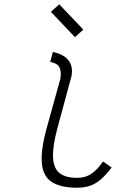

<svg xmlns="http://www.w3.org/2000/svg" viewBox="-20 -860 640 894"><path d="M338 14Q263 14 222 -12Q181 -38 175 -98.5Q169 -159 197 -262L261 -493Q266 -522 258.5 -543Q251 -564 214 -572L226 -618Q276 -608 298.5 -579.5Q321 -551 313 -506L247 -262Q224 -176 227 -125.5Q230 -75 258 -53.5Q286 -32 338 -32Q363 -32 382.5 -39Q402 -46 420.5 -62.5Q439 -79 460 -108L500 -80Q473 -45 448.5 -24Q424 -3 398 5.5Q372 14 338 14ZM329 -687 217 -805 256 -840 368 -722Z"/></svg>

Font: Victor Mono Thin Thin
Style: Italic
Weight: 250
Italic angle: -12°
Monospace: yes
Version: Version 1.561;gftools[0.9.30]